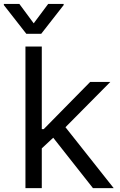

<svg xmlns="http://www.w3.org/2000/svg" viewBox="-54 -966 618 986"><path d="M154.8 -198.7 153.3 -302.7H170.4L409.2 -545.4H512.7L258.3 -288.6H251.5ZM76.7 0V-727.1H160.6V0ZM423.3 0 210.4 -270 270 -328.1 529.8 0ZM45.4 -945.8 119.1 -846.2 193.4 -945.8H272.9V-939.9L157.7 -792.5H81.1L-34.2 -939.9V-945.8Z"/></svg>

Font: Sahel VF Regular
Style: Regular
Weight: 400
Foundry: Saber Rastikerdar (saber.rastikerdar@gmail.com)
Version: Version 3.4.0